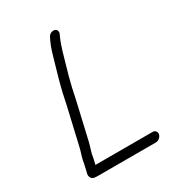

<svg xmlns="http://www.w3.org/2000/svg" viewBox="-167 -786 816 891"><g transform="rotate(-30 241.0 -340.0)"><path d="M72.2 -96C70.8 -87.3 69.7 -81 68.8 -77L57.7 -29C56 -21.7 57.2 -14.7 61.3 -8C68.4 3.4 78.9 4 98.1 4H407.1C420.3 4 434.8 -7.8 437.8 -21C440.9 -34.2 431.8 -46 418.6 -46H111.6L118.8 -77C119.9 -81.7 121.1 -88.7 122.6 -98C126.9 -116.7 133.9 -133.8 138.3 -153L184.5 -353C189 -372.3 193.1 -391.7 196.9 -411C204.8 -445.1 214.3 -480.3 223.5 -511C236.8 -555.6 247.5 -600.8 264.5 -639L271 -654C274.4 -660 274.9 -666 272.6 -672C265.5 -690.8 234.4 -685.7 225.5 -665L218.1 -650C204.3 -620.5 195.7 -588.7 186.1 -555C172.9 -508.5 158.4 -461 146.7 -410C143 -391.3 139 -372.3 134.5 -353L88.3 -153C84.1 -134.6 76.5 -114.6 72.2 -96Z"/></g></svg>

Font: HoneyBee
Style: BookIt
Weight: 300
Foundry: Cannot Into Space Fonts
Version: Version 0.89